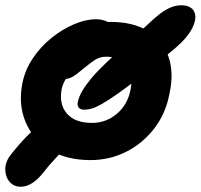

<svg xmlns="http://www.w3.org/2000/svg" viewBox="-37 -595 761 728"><path d="M306 12Q214 12 150.5 -27.5Q87 -67 59.5 -133.5Q32 -200 48 -280Q58 -330 87.5 -374Q117 -418 158 -451Q199 -484 243.5 -503Q288 -522 327 -522Q345 -522 361 -516.5Q377 -511 386.5 -499.5Q396 -488 393 -468Q385 -432 365.5 -408.5Q346 -385 297 -366Q274 -356 252.5 -339Q231 -322 216.5 -301.5Q202 -281 197 -258Q186 -200 216.5 -164.5Q247 -129 312 -129Q365 -129 406 -163.5Q447 -198 458 -255Q469 -312 443 -346Q417 -380 366 -380Q342 -380 324 -368.5Q306 -357 281 -336Q264 -322 251.5 -312.5Q239 -303 227.5 -299Q216 -295 200 -295Q186 -295 175 -309.5Q164 -324 171 -357Q176 -385 198 -413Q220 -441 250.5 -463Q281 -485 315 -498.5Q349 -512 380 -512Q469 -512 524.5 -477Q580 -442 601.5 -381Q623 -320 606 -242Q592 -165 548 -108Q504 -51 441.5 -19.5Q379 12 306 12ZM283 -179Q269 -179 262 -186.5Q255 -194 258 -208Q262 -228 274.5 -249.5Q287 -271 308 -296.5Q329 -322 362.5 -354Q396 -386 442 -428Q488 -470 548 -525Q581 -554 605 -564.5Q629 -575 649 -575Q687 -575 699 -551.5Q711 -528 693 -490.5Q675 -453 627 -412Q553 -350 500 -308Q447 -266 410.5 -240.5Q374 -215 350.5 -201.5Q327 -188 311.5 -183.5Q296 -179 283 -179ZM42 113Q15 113 -1 94Q-17 75 -17 46Q-17 17 6 -11Q36 -49 64.5 -78Q93 -107 119 -124Q145 -141 168 -141Q200 -141 217.5 -124.5Q235 -108 227 -67Q224 -54 209 -35Q194 -16 171.5 7.5Q149 31 125 62Q105 87 84 100Q63 113 42 113Z"/></svg>

Font: Shantell Sans Light
Style: Bold Italic
Weight: 700
Italic angle: -11°
Version: Version 1.011;[c5ecc13dd]